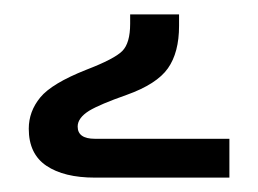

<svg xmlns="http://www.w3.org/2000/svg" viewBox="-20 -232 359 267"><path d="M112 15Q69 15 44.5 -1.5Q20 -18 20 -53Q20 -77 36 -96.5Q52 -116 100 -135Q139 -150 150 -161Q161 -172 161 -199V-212H229V-196Q229 -159 213.5 -137Q198 -115 156 -100Q119 -87 104 -78Q88 -68 88 -56Q88 -39 112 -39H299V15Z"/></svg>

Font: Noto Kufi Arabic ExtraBold
Style: Regular
Weight: 800
Designer: Monotype Design Team, David Williams, Khaled Hosny
Foundry: Google LLC
Version: Version 2.109; ttfautohint (v1.8.4.7-5d5b)